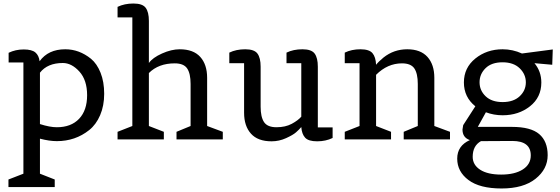

<svg xmlns="http://www.w3.org/2000/svg" viewBox="-20 -792 3182 1091"><path d="M291 271H28V228L113 195V-437H29V-492Q68 -511 114.5 -511Q161 -511 181 -494Q201 -477 205 -444Q254 -512 351 -512Q430 -512 497 -458Q531 -430 551.5 -378.5Q572 -327 572 -259Q572 -191 549 -137.5Q526 -84 487 -53Q408 10 303 10Q261 10 207 -4V195L291 228ZM303 -69Q384 -69 429.5 -117Q475 -165 475 -251Q475 -337 431 -385.5Q387 -434 337 -434Q250 -434 207 -379V-87Q263 -69 303 -69Z M1246 0H983V-43L1063 -76V-315Q1063 -374 1043.5 -403Q1024 -432 973 -432Q881 -432 826 -377V-76L911 -43V0H648V-43L732 -76V-693H648V-753Q687 -772 738.5 -772Q790 -772 808 -747.5Q826 -723 826 -673V-434Q847 -464 900.5 -488Q954 -512 1001 -512Q1079 -512 1118 -468.5Q1157 -425 1157 -350V-76L1246 -43Z M1870 -68V-8Q1831 11 1782 11Q1733 11 1714 -9.5Q1695 -30 1692 -70Q1679 -55 1662 -40Q1645 -25 1605.5 -7Q1566 11 1523 11Q1445 11 1406 -32.5Q1367 -76 1367 -151V-433H1283V-493Q1322 -512 1373.5 -512Q1425 -512 1443 -487.5Q1461 -463 1461 -413V-186Q1461 -127 1480.5 -98Q1500 -69 1551 -69Q1602 -69 1638 -88.5Q1674 -108 1692 -129V-433H1608V-493Q1647 -512 1698.5 -512Q1750 -512 1768 -487.5Q1786 -463 1786 -413V-68Z M2537 0H2274V-43L2354 -76V-315Q2354 -374 2334.5 -403Q2315 -432 2264 -432Q2182 -432 2117 -367V-76L2202 -43V0H1939V-43L2023 -76V-433H1939V-493Q1978 -512 2028 -512Q2078 -512 2096.5 -490Q2115 -468 2117 -424Q2131 -442 2159 -465Q2218 -512 2294 -512Q2370 -512 2409 -468.5Q2448 -425 2448 -350V-76L2537 -43Z M3056 -323Q3056 -239 2991.5 -188Q2927 -137 2836 -137Q2786 -137 2741 -154L2695 -71H2889Q2996 -71 3044 -30Q3092 11 3092 90Q3092 169 3023 224Q2954 279 2830 279Q2706 279 2642 231Q2578 183 2578 109.5Q2578 36 2650 4Q2608 -10 2608 -56L2612 -81Q2669 -168 2681 -188Q2616 -240 2616 -323.5Q2616 -407 2681 -459.5Q2746 -512 2836 -512Q2893 -512 2946 -488L3121 -511L3118 -424L3017 -433Q3056 -386 3056 -323ZM2666 99Q2666 145 2708.5 172.5Q2751 200 2828 200Q2905 200 2950.5 171Q2996 142 2996 91Q2996 9 2891 9L2713 10Q2666 36 2666 99ZM2836 -212Q2898 -212 2933 -245Q2968 -278 2968 -324Q2968 -370 2933 -404Q2898 -438 2835.5 -438Q2773 -438 2739 -404.5Q2705 -371 2705 -324.5Q2705 -278 2739.5 -245Q2774 -212 2836 -212Z"/></svg>

Font: Belgrano
Style: Regular
Weight: 400
Version: Version 1.002